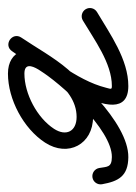

<svg xmlns="http://www.w3.org/2000/svg" viewBox="30 -378 347 490"><g transform="rotate(-90 204.0 -132.5)"><path d="M-20.7 -46.1C-13.2 -4.5 -0.5 20.5 48.3 21C137.1 21.9 265.4 -115.7 308.3 -187.2C335.6 -232.7 321.9 -286.2 261.7 -286.2C196 -286.2 121.3 -246.6 85.5 -191.4C47.5 -132.9 81 -69 151.1 -69C254.2 -69 303.5 -178.4 353.6 -252.1C361.4 -263.6 356.5 -275.2 347.7 -281.1C338.9 -287 326.3 -287.1 318.7 -275.5C286.1 -226.1 95 21 230 21C297.8 21 362.2 -25.4 418.7 -58.9C428.7 -64.9 432 -77.7 426.1 -87.7C420.1 -97.7 407.3 -101 397.3 -95.1C348.3 -66 288.3 -21 230 -21C220.1 -21 222.6 -23.7 225.6 -35.9C244.8 -112.3 309.7 -185.5 353.7 -252.3C361.4 -264 356.5 -275.5 347.9 -281.4C339.2 -287.2 326.6 -287.2 318.8 -275.7C278.5 -216.3 232.4 -111 151.1 -111C114 -111 100.8 -137.9 120.7 -168.6C148.8 -211.8 210.2 -244.2 261.7 -244.2C287.5 -244.2 282.7 -226.3 272.3 -208.8C238.3 -152.1 119 -20.3 48.8 -21C21.6 -21.3 24.4 -32.6 20.7 -53.5C18.6 -64.9 7.7 -72.5 -3.7 -70.5C-15.1 -68.5 -22.7 -57.6 -20.7 -46.1Z"/></g></svg>

Font: FRB American Cursive Guidelines Arrows Medium
Style: Italic
Weight: 500
Italic angle: -25°
Version: Version 2.0;Modular Font Editor K font №1